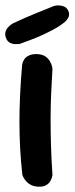

<svg xmlns="http://www.w3.org/2000/svg" viewBox="-32 -702 280 721"><path d="M111 -1Q94 -2 82.5 -8.5Q71 -15 64 -24Q57 -33 54.5 -39Q52 -45 52 -45Q46 -99 43.5 -148Q41 -197 41 -245.5Q41 -294 43.5 -346Q46 -398 51 -458Q51 -458 52.5 -464.5Q54 -471 59 -479Q64 -487 75.5 -493Q87 -499 106 -499Q127 -498 138.5 -490Q150 -482 156 -471Q162 -460 163.5 -452Q165 -444 165 -444Q162 -395 160 -348.5Q158 -302 158 -254.5Q158 -207 159.5 -155.5Q161 -104 165 -45Q165 -45 163.5 -38Q162 -31 157 -22Q152 -13 141 -6.5Q130 0 111 -1ZM42 -537Q42 -537 36.5 -536.5Q31 -536 22.5 -536.5Q14 -537 6 -541Q-2 -545 -7 -554Q-14 -568 -12 -579Q-10 -590 -3 -598Q4 -606 10 -610Q16 -614 16 -614Q65 -637 102.5 -652Q140 -667 172 -680Q172 -680 177.5 -681Q183 -682 191 -681.5Q199 -681 207.5 -678Q216 -675 222 -666Q228 -656 227.5 -647.5Q227 -639 223 -633Q219 -627 215.5 -623.5Q212 -620 212 -620Q194 -605 172 -593Q150 -581 127 -570.5Q104 -560 82.5 -552Q61 -544 42 -537Z"/></svg>

Font: Sour Gummy Black Medium
Style: Regular
Weight: 500
Version: Version 1.000